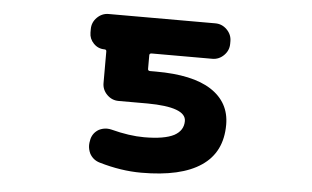

<svg xmlns="http://www.w3.org/2000/svg" viewBox="-43 -613 1087 669"><g transform="rotate(5 500.0 -278.5)"><path d="M472.7 -7.8Q401.4 -7.8 325.2 -30.3Q301.8 -37.1 290 -58.6Q283.2 -73.2 283.2 -87.9Q283.2 -95.7 285.2 -104.5L286.1 -109.4Q292 -131.8 312.5 -143.6Q326.2 -150.4 340.8 -150.4Q348.6 -150.4 356.4 -148.4Q419.9 -131.8 471.7 -131.8Q542 -131.8 576.2 -149.4Q608.4 -167 608.4 -200.2Q608.4 -249 473.6 -250H372.1Q348.6 -250 331.5 -267.1Q314.5 -284.2 314.5 -307.6V-418Q314.5 -424.8 307.6 -424.8Q285.2 -424.8 269.5 -440.9Q253.9 -457 253.9 -478.5V-491.2Q253.9 -514.6 271 -531.7Q288.1 -548.8 311.5 -548.8H684.6Q708 -548.8 725.1 -531.7Q742.2 -514.6 742.2 -491.2V-482.4Q742.2 -459 725.1 -441.9Q708 -424.8 684.6 -424.8H472.7Q464.8 -424.8 464.8 -418V-370.1Q464.8 -363.3 472.7 -363.3H493.2Q621.1 -363.3 686.5 -321.3Q752.9 -278.3 752.9 -200.2Q752.9 -103.5 681.6 -55.7Q611.3 -7.8 472.7 -7.8Z"/></g></svg>

Font: Rounded Mgen+ 2m bold
Style: Bold
Weight: 700
Designer: [Source Han Sans]
Ryoko NISHIZUKA  (kana & ideographs); Paul D. Hunt (Latin, Greek & Cyrillic); Wenlong ZHANG  (bopomofo
Version: Version 1.059.20150602